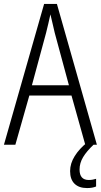

<svg xmlns="http://www.w3.org/2000/svg" viewBox="-20 -735 512 975"><path d="M413 0 343 -250H129L58 0H0L204 -715H269L472 0ZM258 -568Q253 -591 247 -615.5Q241 -640 236 -662Q231 -639 225.5 -615.5Q220 -592 214 -568L142 -302H330ZM384 126Q384 179 431 179Q442 179 452 177Q462 175 468 173V212Q459 216 447.5 218Q436 220 422 220Q381 220 358.5 198Q336 176 336 134Q336 95 359.5 57.5Q383 20 422 -11L455 0Q420 33 402 63Q384 93 384 126Z"/></svg>

Font: Noto Sans Sinhala Condensed Light
Style: Regular
Weight: 300
Width: 3
Designer: Jelle Bosma - Monotype Design Team
Foundry: Monotype Imaging Inc.
Version: Version 2.006; ttfautohint (v1.8.4.7-5d5b)